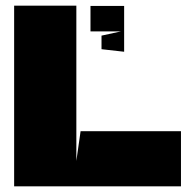

<svg xmlns="http://www.w3.org/2000/svg" viewBox="-20 -659 690 679"><path d="M265 -195 250 -90V-639H30V0H620V-195ZM419 -476V-638H300V-548H408L339 -533V-485Z"/></svg>

Font: Banana Brick
Style: Regular
Weight: 400
Designer: artmaker
Foundry: artmaker
Version: Version 4.000 2011 initial release